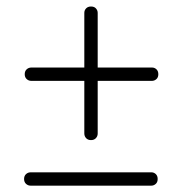

<svg xmlns="http://www.w3.org/2000/svg" viewBox="-20 -648 557 590"><path d="M56 -420Q56 -429.5 62 -435Q68 -440.5 76.5 -440.5H447Q455 -440.5 460.8 -435Q466.5 -429.5 466.5 -420Q466.5 -410 460.5 -404.8Q454.5 -399.5 447 -399.5H76Q68 -399.5 62 -405Q56 -410.5 56 -420ZM259.6 -217.5Q250.1 -217.5 244.6 -223.5Q239.1 -229.5 239.1 -238V-608.5Q239.1 -616.5 244.6 -622.2Q250.1 -628 259.6 -628Q269.7 -628 274.9 -622Q280.2 -616 280.2 -608.5V-237.5Q280.2 -229.5 274.7 -223.5Q269.2 -217.5 259.6 -217.5ZM54 -98Q54 -107.5 60 -113Q66 -118.5 74.5 -118.5H445Q453 -118.5 458.8 -113Q464.5 -107.5 464.5 -98Q464.5 -88 458.5 -82.8Q452.5 -77.5 445 -77.5H74Q66 -77.5 60 -83Q54 -88.5 54 -98Z"/></svg>

Font: Fraunces 72pt
Style: Bold
Weight: 700
Version: Version 1.000;[b76b70a41]